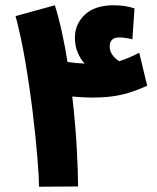

<svg xmlns="http://www.w3.org/2000/svg" viewBox="-20 -707 596 728"><path d="M276 0Q276 -55 271 -146Q266 -237 254 -341Q298 -337 328 -337Q395 -337 441.5 -348Q488 -359 538 -382L508 -507Q468 -486 432 -475Q396 -498 396 -531Q396 -565 433 -565Q454 -565 482 -558L490 -675Q456 -687 411 -687Q340 -687 302 -651.5Q264 -616 264 -564Q264 -533 274.5 -508Q285 -483 301 -466Q269 -467 236 -472Q227 -529 215 -584Q203 -639 188 -687L39 -646Q60 -568 76.5 -470.5Q93 -373 104.5 -277Q116 -181 122 -106Q128 -31 128 1Z"/></svg>

Font: Noto Sans Arabic SemiCondensed Extra
Style: Regular
Weight: 800
Width: 4
Designer: Nadine Chahine - Monotype Design Team
Foundry: Monotype Imaging Inc.
Version: Version 1.902